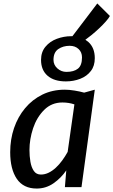

<svg xmlns="http://www.w3.org/2000/svg" viewBox="-20 -1083 656 1111"><path d="M192.5 8Q115.5 8 77.2 -48.2Q39 -104.5 39 -202.5Q39 -276.5 61.2 -341.8Q83.5 -407 125.2 -457Q167 -507 225 -535.5Q283 -564 355 -564Q380 -564 411 -559Q442 -554 467 -547L528.5 -564L451.5 0H355.5L363.5 -97Q333.5 -53 289.8 -22.5Q246 8 192.5 8ZM361 -612Q293 -612 255.2 -644.8Q217.5 -677.5 217.5 -736.5Q217.5 -782 243 -812.5Q268.5 -843.5 309 -858.5Q349.5 -873.5 391.5 -873.5H399L543 -1063L616 -990.5Q609 -977.5 592.2 -958.5Q575.5 -939.5 553.5 -918.8Q531.5 -898 508 -879Q490 -864.5 474 -853Q483 -847 491.5 -840Q528.5 -806.5 528.5 -746.5Q528.5 -701.5 506 -672.5Q483 -642 444.2 -627Q405.5 -612 361 -612ZM216.5 -73Q240 -73 261.8 -83.8Q283.5 -94.5 303.2 -112.8Q323 -131 340.2 -154.8Q357.5 -178.5 371.5 -204L410.5 -479Q378 -490 341 -490Q278.5 -490 235.5 -447Q192.5 -404 171.5 -340.8Q150.5 -277.5 150.5 -214.5Q150.5 -179.5 156 -147Q161.5 -114.5 175.8 -93.8Q190 -73 216.5 -73ZM364.5 -667Q407.5 -667 431 -685.8Q454.5 -704.5 454.5 -751Q454.5 -780.5 434.8 -799.2Q415 -818 383 -818Q345 -818 317.2 -799Q289.5 -780 289.5 -736.5Q289.5 -707.5 312 -687.2Q334.5 -667 364.5 -667Z"/></svg>

Font: Koeln Type Sans
Style: Italic
Weight: 400
Italic angle: -7.5°
Designer: Eben Sorkin
Foundry: Eben Sorkin
Version: Version 2.001